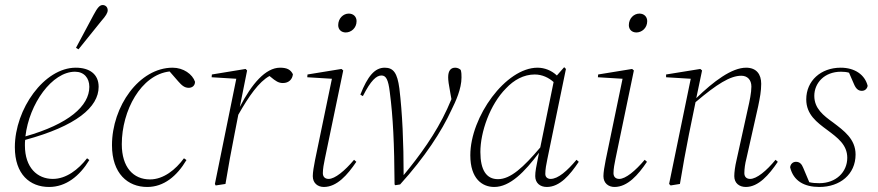

<svg xmlns="http://www.w3.org/2000/svg" viewBox="-20 -731 3489 763"><path d="M278 -446C314 -446 335 -421 335 -386C335 -310 253 -238 81 -189C96 -319 187 -446 278 -446ZM175 12C242 12 296 -31 335 -95L326 -102C291 -57 243 -20 190 -20C128 -20 79 -65 79 -153C79 -160 79 -168 80 -175C283 -230 372 -305 372 -386C372 -437 335 -462 281 -462C156 -462 39 -298 39 -146C39 -38 99 12 175 12ZM282 -541 292 -535C322 -573 353 -610 383 -648C400 -667 408 -680 408 -690C408 -704 398 -711 388 -711C376 -711 367 -700 352 -672C329 -628 305 -585 282 -541Z M565 12C631 12 683 -31 721 -95L711 -102C678 -57 630 -18 576 -18C510 -18 464 -66 464 -158C464 -291 540 -434 654 -447L688 -408C702 -392 713 -382 730 -382C743 -382 755 -390 755 -406C745 -436 709 -462 666 -462C533 -462 425 -308 425 -154C425 -41 488 12 565 12Z M834 0 837 6 876 0C888 -73 899 -132 912 -198L927 -275C969 -349 1009 -406 1051 -429L1056 -425C1075 -409 1087 -401 1104 -401C1128 -401 1142 -416 1144 -436C1135 -454 1121 -462 1093 -462C1035 -462 980 -397 933 -306L962 -451L956 -457L822 -435L821 -424L919 -418Z M1223 -31C1223 -3 1243 12 1267 12C1319 12 1361 -36 1396 -88L1387 -96C1350 -52 1311 -20 1286 -20C1271 -20 1263 -29 1263 -43C1263 -60 1267 -81 1271 -100L1344 -451L1337 -457L1202 -435L1201 -424L1299 -418L1232 -95C1227 -70 1223 -46 1223 -31ZM1354 -602C1375 -602 1397 -619 1397 -647C1397 -665 1384 -677 1366 -677C1344 -677 1324 -658 1324 -631C1324 -613 1337 -602 1354 -602Z M1548 2 1551 5 1570 2C1668 -106 1735 -209 1774 -294C1791 -328 1814 -378 1814 -423C1814 -433 1814 -443 1811 -453C1806 -458 1798 -462 1789 -462C1772 -462 1761 -451 1761 -424C1761 -412 1763 -396 1770 -359L1774 -337C1768 -324 1763 -311 1757 -298C1712 -200 1647 -111 1584 -35C1584 -164 1579 -281 1567 -380C1559 -440 1544 -462 1509 -462C1469 -462 1441 -428 1412 -355L1422 -349C1454 -412 1476 -431 1496 -431C1514 -431 1523 -415 1529 -365C1542 -266 1547 -159 1548 2Z M1889 -127C1889 -206 1927 -316 1991 -380C2022 -413 2061 -435 2105 -435C2135 -435 2161 -422 2180 -405L2127 -145C2060 -66 2009 -19 1959 -19C1913 -19 1889 -55 1889 -127ZM2153 12C2205 12 2245 -36 2280 -88L2271 -96C2234 -52 2198 -20 2168 -20C2156 -20 2147 -27 2147 -40C2147 -58 2151 -79 2155 -98L2229 -457L2222 -464L2193 -431C2172 -451 2144 -462 2116 -462C1990 -462 1849 -267 1849 -114C1849 -20 1897 12 1944 12C2007 12 2065 -48 2122 -124C2110 -64 2107 -50 2107 -31C2107 -4 2126 12 2153 12Z M2378 -31C2378 -3 2398 12 2422 12C2474 12 2516 -36 2551 -88L2542 -96C2505 -52 2466 -20 2441 -20C2426 -20 2418 -29 2418 -43C2418 -60 2422 -81 2426 -100L2499 -451L2492 -457L2357 -435L2356 -424L2454 -418L2387 -95C2382 -70 2378 -46 2378 -31ZM2509 -602C2530 -602 2552 -619 2552 -647C2552 -665 2539 -677 2521 -677C2499 -677 2479 -658 2479 -631C2479 -613 2492 -602 2509 -602Z M2944 12C2994 12 3036 -36 3071 -88L3062 -96C3026 -52 2987 -20 2961 -20C2946 -20 2938 -29 2938 -43C2938 -60 2941 -81 2946 -100L2993 -309C3000 -343 3005 -369 3005 -398C3005 -436 2986 -462 2945 -462C2888 -462 2816 -408 2747 -341L2770 -451L2763 -457L2627 -435V-424L2725 -418L2639 0L2645 6L2682 0C2694 -73 2705 -132 2718 -198L2744 -325C2829 -397 2882 -430 2926 -430C2950 -430 2966 -414 2966 -387C2966 -363 2959 -329 2952 -299L2907 -95C2901 -70 2898 -46 2898 -31C2898 -3 2918 12 2944 12Z M3236 12C3318 12 3380 -38 3380 -117C3380 -179 3333 -212 3291 -244C3252 -272 3216 -300 3216 -350C3216 -401 3256 -446 3322 -446C3334 -446 3344 -445 3354 -442L3374 -396C3382 -377 3392 -370 3405 -370C3417 -370 3426 -378 3428 -390C3417 -434 3377 -462 3321 -462C3242 -462 3184 -410 3184 -336C3184 -276 3226 -245 3268 -214C3308 -184 3347 -156 3347 -104C3347 -47 3302 -3 3236 -3C3221 -3 3208 -4 3196 -7L3172 -64C3166 -79 3158 -88 3143 -88C3130 -88 3121 -78 3120 -66C3133 -12 3176 12 3236 12Z"/></svg>

Font: Source Serif 4 Display Light
Style: Italic
Weight: 300
Italic angle: -12°
Designer: Frank Grießhammer
Foundry: Adobe Systems Incorporated
Version: Version 4.004;hotconv 1.0.117;makeotfexe 2.5.65602